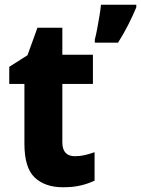

<svg xmlns="http://www.w3.org/2000/svg" viewBox="-20 -780 595 810"><path d="M296 -121Q317 -121 337 -125.5Q357 -130 379 -138V-18Q352 -5 320 2.5Q288 10 246 10Q170 10 126.5 -31Q83 -72 83 -174V-426H19V-498L96 -547L138 -663H243V-549H372V-426H243V-180Q243 -121 296 -121ZM555 -749Q540 -713 521 -675.5Q502 -638 478 -600H380V-613Q385 -632 390 -658.5Q395 -685 399.5 -712Q404 -739 406 -760H555Z"/></svg>

Font: Noto Sans Armenian SemiCondensed ExtraBold
Style: Regular
Weight: 800
Width: 4
Designer: Monotype Design Team
Foundry: Monotype Imaging Inc.
Version: Version 2.008; ttfautohint (v1.8.4.7-5d5b)